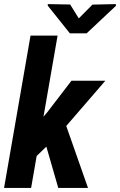

<svg xmlns="http://www.w3.org/2000/svg" viewBox="-22 -926 591 946"><path d="M261.7 -750.5 131.3 0H-2L128.4 -750.5ZM497.1 -528.3 267.6 -262.7 139.2 -138.7 108.4 -250.5 212.9 -375.5 330.1 -528.3ZM265.1 0 193.4 -248.5 295.4 -331.1 411.6 0ZM323.7 -903.8 366.2 -835.4 433.6 -903.3 548.8 -905.8 549.3 -897.5 404.8 -761.7H322.3L213.4 -897.9V-905.8Z"/></svg>

Font: Roboto Condensed
Style: Bold Italic
Weight: 700
Italic angle: -12°
Designer: Christian Robertson
Foundry: Google
Version: Version 3.0